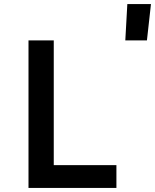

<svg xmlns="http://www.w3.org/2000/svg" viewBox="-20 -930 767 950"><path d="M121 0V-730H246V-113H556V0ZM600 -730 610 -910H727L707 -730Z"/></svg>

Font: Tiny
Style: Bold
Weight: 700
Monospace: yes
Designer: Philipp Nurullin, Konstantin Bulenkov
Foundry: JetBrains
Version: Version 2.251; ttfautohint (v1.8.4.7-5d5b)